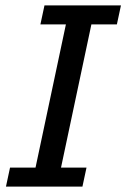

<svg xmlns="http://www.w3.org/2000/svg" viewBox="-20 -688 466 708"><path d="M2 0 17 -70H111L223 -598H129L144 -668H426L411 -598H317L205 -70H299L284 0Z"/></svg>

Font: Atkinson Hyperlegible Next
Style: Italic
Weight: 400
Italic angle: -12°
Designer: Elliott Scott, Megan Eiswerth, Linus Boman, Theodore Petrosky, Letters from Sweden
Foundry: Applied Design Works, Letters from Sweden
Version: Version 2.001